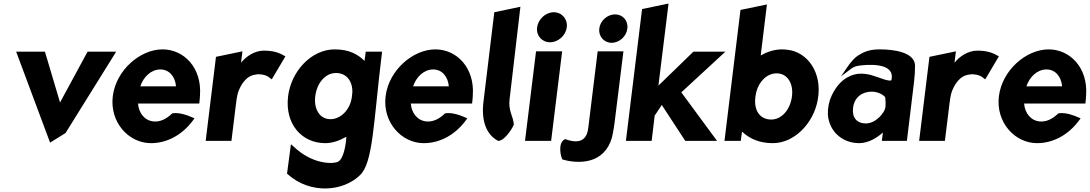

<svg xmlns="http://www.w3.org/2000/svg" viewBox="-20 -783 6137 1081"><path d="M233 -492H71L262 20L349 -34L634 -492H473L318 -206Z M757 -200H1102L1103 -210C1104 -222 1106 -235 1106 -247C1117 -401 1016 -505 895 -505C769 -505 633 -388 615 -241C597 -95 704 23 830 23C918 23 1005 -21 1068 -107L1075 -117L1065 -121C1043 -131 992 -152 950 -145C915 -111 881 -97 848 -99C796 -102 761 -145 757 -200ZM971 -297H770C787 -349 830 -392 883 -392C932 -392 966 -353 971 -297Z M1587 -466 1579 -470C1568 -475 1538 -498 1466 -498C1414 -498 1366 -466 1337 -430L1345 -494L1196 -463L1138 10H1283L1309 -201C1311 -220 1314 -237 1318 -255C1333 -305 1367 -358 1420 -363C1423 -363 1428 -365 1431 -365C1477 -365 1493 -349 1501 -343L1510 -336Z M1840 -112C1779 -112 1746 -171 1755 -241C1764 -315 1811 -372 1872 -372C1929 -372 1964 -329 1964 -266C1963 -257 1962 -246 1961 -237C1952 -166 1899 -112 1840 -112ZM2007 203C2081 133 2082 -91 2130 -482L2131 -492H2039L2038 -482C2037 -474 2035 -455 2032 -440C1996 -477 1945 -505 1865 -505C1731 -505 1619 -380 1602 -241C1583 -85 1679 23 1811 23C1854 23 1892 8 1930 -13C1928 26 1916 113 1882 128C1850 142 1736 141 1633 42L1618 29L1596 195L1600 198C1727 312 1912 296 2007 203Z M2293 -200H2638L2639 -210C2640 -222 2642 -235 2642 -247C2653 -401 2552 -505 2431 -505C2305 -505 2169 -388 2151 -241C2133 -95 2240 23 2366 23C2454 23 2541 -21 2604 -107L2611 -117L2601 -121C2579 -131 2528 -152 2486 -145C2451 -111 2417 -97 2384 -99C2332 -102 2297 -145 2293 -200ZM2507 -297H2306C2323 -349 2366 -392 2419 -392C2468 -392 2502 -353 2507 -297Z M2784 10H2786C2824 10 2873 -74 2873 -83C2870 -127 2841 -159 2849 -224L2910 -745L2763 -714L2702 -210C2689 -104 2717 -26 2784 10Z M3004 -629C2998 -583 3031 -545 3077 -545C3122 -545 3165 -582 3171 -629C3177 -675 3144 -714 3098 -714C3052 -714 3010 -675 3004 -629ZM3083 10 3145 -494H2998L2936 10Z M3147 115C3215 135 3362 151 3417 16C3423 1 3428 -16 3431 -35C3434 -53 3438 -72 3440 -91L3490 -494H3345L3292 -62C3281 29 3214 19 3161 0L3157 3C3119 25 3138 104 3147 115ZM3354 -622C3349 -579 3380 -542 3424 -542C3467 -542 3507 -578 3512 -622C3518 -667 3486 -702 3443 -702C3399 -702 3359 -666 3354 -622Z M4017 10 3816 -263 4064 -492H3884L3687 -301L3744 -763L3595 -732L3504 10H3649L3666 -132L3706 -192L3838 10Z M4331 23C4453 23 4560 -89 4584 -220C4613 -378 4522 -493 4411 -503C4403 -504 4394 -505 4383 -505C4341 -505 4301 -492 4263 -471L4298 -758L4149 -727L4059 10H4151L4152 0C4153 -8 4155 -26 4158 -42C4197 -5 4251 23 4331 23ZM4233 -237C4234 -247 4236 -254 4238 -265C4253 -323 4297 -370 4353 -370C4414 -370 4448 -312 4439 -241C4430 -168 4383 -110 4322 -110C4260 -110 4223 -159 4233 -237Z M4821 -476C4795 -464 4767 -430 4749 -403L4715 -353L4764 -390C4781 -403 4793 -410 4814 -413C4849 -418 5023 -438 4999 -333C4999 -331 4998 -328 4982 -330C4951 -334 4896 -363 4850 -367C4828 -369 4810 -369 4789 -363C4726 -346 4688 -298 4663 -246C4647 -212 4640 -176 4641 -137C4649 -41 4724 23 4818 23C4872 23 4922 -11 4951 -37L4945 10H5086L5126 -320C5130 -354 5132 -384 5132 -415C5128 -490 5012 -505 4932 -505C4883 -505 4849 -494 4821 -476ZM4855 -88C4804 -88 4776 -121 4783 -176C4790 -236 4835 -267 4888 -267C4925 -267 4957 -247 4964 -235C4966 -219 4967 -198 4965 -179C4962 -151 4913 -88 4855 -88Z M5604 -466 5596 -470C5585 -475 5555 -498 5483 -498C5431 -498 5383 -466 5354 -430L5362 -494L5213 -463L5155 10H5300L5326 -201C5328 -220 5331 -237 5335 -255C5350 -305 5384 -358 5437 -363C5440 -363 5445 -365 5448 -365C5494 -365 5510 -349 5518 -343L5527 -336Z M5746 -200H6091L6092 -210C6093 -222 6095 -235 6095 -247C6106 -401 6005 -505 5884 -505C5758 -505 5622 -388 5604 -241C5586 -95 5693 23 5819 23C5907 23 5994 -21 6057 -107L6064 -117L6054 -121C6032 -131 5981 -152 5939 -145C5904 -111 5870 -97 5837 -99C5785 -102 5750 -145 5746 -200ZM5960 -297H5759C5776 -349 5819 -392 5872 -392C5921 -392 5955 -353 5960 -297Z"/></svg>

Font: Bluebird
Style: SfBdNrwObl
Weight: 700
Designer: Jasper
Foundry: Cannot Into Space Fonts
Version: Version 0.98